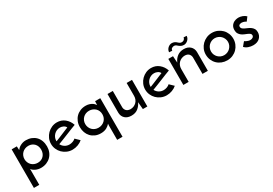

<svg xmlns="http://www.w3.org/2000/svg" viewBox="36 -1526 3797 2668"><g transform="rotate(-30 1934.0 -191.5)"><path d="M507 -208Q507 -161 491 -121Q475 -81 446 -52Q417 -23 376.5 -6.5Q336 10 288 10Q263 10 240.5 4.5Q218 -1 199 -10.5Q180 -20 166 -31.5Q152 -43 145 -55Q145 -50 145.5 -44.5Q146 -39 146 -34V201H60V-418H143Q143 -406 144.5 -388.5Q146 -371 146 -357Q154 -369 167.5 -381.5Q181 -394 199.5 -404.5Q218 -415 241 -422Q264 -429 292 -429Q340 -429 379.5 -413.5Q419 -398 447.5 -369.5Q476 -341 491.5 -300Q507 -259 507 -208ZM405 -156.5Q414 -181 414 -210Q414 -239 405 -263.5Q396 -288 379 -306Q362 -324 338 -334.5Q314 -345 284 -345Q254 -345 228.5 -334.5Q203 -324 185 -306Q167 -288 156.5 -263.5Q146 -239 146 -210Q146 -181 156.5 -156Q167 -131 185 -113Q203 -95 228.5 -84.5Q254 -74 284 -74Q314 -74 338 -84.5Q362 -95 379 -113.5Q396 -132 405 -156.5Z M882 -295Q870 -320 844 -332.5Q818 -345 791 -345Q762 -345 737.5 -334Q713 -323 695 -304.5Q677 -286 666.5 -262Q656 -238 656 -213Q656 -208 656.5 -206Q657 -204 657 -203Q683 -213 713.5 -225.5Q744 -238 774 -250.5Q804 -263 832 -274.5Q860 -286 882 -295ZM954 -49Q924 -22 881 -6Q838 10 793 10Q747 10 706.5 -7.5Q666 -25 636 -54.5Q606 -84 588.5 -124Q571 -164 571 -209Q571 -254 588.5 -294Q606 -334 636 -364Q666 -394 705.5 -411.5Q745 -429 790 -429Q861 -429 913.5 -386.5Q966 -344 989 -275Q958 -264 918 -248Q878 -232 835 -214.5Q792 -197 749 -180Q706 -163 669 -149Q686 -115 718.5 -94.5Q751 -74 791 -74Q818 -74 845.5 -84Q873 -94 890 -111Z M1035 -209Q1035 -258 1051.5 -298.5Q1068 -339 1097 -368Q1126 -397 1165.5 -413Q1205 -429 1251 -429Q1282 -429 1306.5 -421.5Q1331 -414 1348.5 -403.5Q1366 -393 1378 -380Q1390 -367 1396 -357Q1396 -371 1397.5 -388.5Q1399 -406 1399 -418H1482V201H1396V-31Q1396 -37 1397 -44.5Q1398 -52 1398 -57Q1388 -45 1374.5 -33.5Q1361 -22 1343 -12Q1325 -2 1301.5 4Q1278 10 1248 10Q1198 10 1158.5 -7.5Q1119 -25 1091.5 -54.5Q1064 -84 1049.5 -124Q1035 -164 1035 -209ZM1131.5 -263.5Q1121 -239 1121 -210Q1121 -181 1131.5 -156Q1142 -131 1160 -113Q1178 -95 1203 -84.5Q1228 -74 1258 -74Q1288 -74 1313.5 -84.5Q1339 -95 1357.5 -113.5Q1376 -132 1386 -156.5Q1396 -181 1396 -210Q1396 -239 1386 -263.5Q1376 -288 1357.5 -306Q1339 -324 1313.5 -334.5Q1288 -345 1258 -345Q1228 -345 1203 -334.5Q1178 -324 1160 -306Q1142 -288 1131.5 -263.5Z M1991 9H1919L1909 -107Q1886 -56 1844.5 -23Q1803 10 1739 10Q1675 10 1637.5 -24.5Q1600 -59 1598 -115V-418H1683V-153Q1685 -122 1705.5 -100Q1726 -78 1769 -75Q1799 -75 1824 -85.5Q1849 -96 1867 -114Q1885 -132 1895 -157Q1905 -182 1905 -212V-418H1991Z M2393 -295Q2381 -320 2355 -332.5Q2329 -345 2302 -345Q2273 -345 2248.5 -334Q2224 -323 2206 -304.5Q2188 -286 2177.5 -262Q2167 -238 2167 -213Q2167 -208 2167.5 -206Q2168 -204 2168 -203Q2194 -213 2224.5 -225.5Q2255 -238 2285 -250.5Q2315 -263 2343 -274.5Q2371 -286 2393 -295ZM2465 -49Q2435 -22 2392 -6Q2349 10 2304 10Q2258 10 2217.5 -7.5Q2177 -25 2147 -54.5Q2117 -84 2099.5 -124Q2082 -164 2082 -209Q2082 -254 2099.5 -294Q2117 -334 2147 -364Q2177 -394 2216.5 -411.5Q2256 -429 2301 -429Q2372 -429 2424.5 -386.5Q2477 -344 2500 -275Q2469 -264 2429 -248Q2389 -232 2346 -214.5Q2303 -197 2260 -180Q2217 -163 2180 -149Q2197 -115 2229.5 -94.5Q2262 -74 2302 -74Q2329 -74 2356.5 -84Q2384 -94 2401 -111Z M2783 -509Q2767 -524 2756 -529.5Q2745 -535 2731 -535Q2717 -535 2699 -526Q2681 -517 2678 -489L2629 -492Q2630 -513 2639 -530Q2648 -547 2661.5 -559Q2675 -571 2691 -577.5Q2707 -584 2723 -584Q2747 -584 2766 -575Q2785 -566 2801 -550Q2817 -535 2828.5 -530Q2840 -525 2854 -525Q2861 -525 2869.5 -527Q2878 -529 2885.5 -534Q2893 -539 2899 -548Q2905 -557 2907 -571L2955 -568Q2954 -547 2945 -530.5Q2936 -514 2922.5 -502Q2909 -490 2893 -483.5Q2877 -477 2862 -477Q2839 -477 2819.5 -485.5Q2800 -494 2783 -509ZM2574 -418H2649Q2651 -387 2652.5 -361.5Q2654 -336 2656 -311Q2679 -365 2721.5 -397Q2764 -429 2826 -429Q2889 -429 2927 -394Q2965 -359 2967 -304V0H2881V-265Q2879 -297 2859 -319.5Q2839 -342 2796 -344Q2766 -344 2741 -333.5Q2716 -323 2698 -305Q2680 -287 2669.5 -262Q2659 -237 2659 -207V0H2574Z M3149.5 -262Q3139 -237 3139 -209Q3139 -181 3149.5 -156.5Q3160 -132 3178.5 -113.5Q3197 -95 3221.5 -84.5Q3246 -74 3274 -74Q3302 -74 3327 -84.5Q3352 -95 3370.5 -113.5Q3389 -132 3400 -156.5Q3411 -181 3411 -209Q3411 -237 3400 -262Q3389 -287 3370.5 -305.5Q3352 -324 3327 -334.5Q3302 -345 3274 -345Q3246 -345 3221.5 -334.5Q3197 -324 3178.5 -305.5Q3160 -287 3149.5 -262ZM3054 -210Q3054 -255 3071.5 -295Q3089 -335 3119 -364.5Q3149 -394 3189.5 -411.5Q3230 -429 3277 -429Q3324 -429 3364.5 -411.5Q3405 -394 3434.5 -364.5Q3464 -335 3480.5 -295Q3497 -255 3497 -210Q3497 -165 3480.5 -125Q3464 -85 3434.5 -55Q3405 -25 3364.5 -7.5Q3324 10 3276 10Q3230 10 3189.5 -6Q3149 -22 3119 -51Q3089 -80 3071.5 -120.5Q3054 -161 3054 -210Z M3821 -381 3776 -321Q3775 -322 3769 -326Q3763 -330 3753.5 -334Q3744 -338 3731.5 -341.5Q3719 -345 3706 -345Q3689 -345 3672.5 -337Q3656 -329 3656 -307Q3656 -288 3669.5 -276Q3683 -264 3703 -254.5Q3723 -245 3746.5 -235Q3770 -225 3790 -210.5Q3810 -196 3823.5 -174.5Q3837 -153 3837 -120Q3837 -64 3798.5 -27.5Q3760 9 3693 9Q3654 9 3616.5 -4.5Q3579 -18 3556 -44Q3563 -51 3571.5 -62Q3580 -73 3588.5 -83Q3597 -93 3602.5 -99.5Q3608 -106 3609 -106Q3609 -105 3616.5 -100Q3624 -95 3636 -89.5Q3648 -84 3663 -79.5Q3678 -75 3693 -75Q3717 -75 3734 -87Q3751 -99 3751 -119Q3751 -137 3737.5 -147.5Q3724 -158 3704 -167Q3684 -176 3660 -185.5Q3636 -195 3616 -210Q3596 -225 3582.5 -247.5Q3569 -270 3569 -306Q3569 -340 3581.5 -363Q3594 -386 3613.5 -400.5Q3633 -415 3657 -421.5Q3681 -428 3703 -428Q3732 -428 3765 -416Q3798 -404 3821 -381Z"/></g></svg>

Font: JosefinSans
Style: SemiBold
Weight: 600
Designer: Santiago Orozco
Foundry: Typemade
Version: Version 1.0 ; ttfautohint (v1.3)